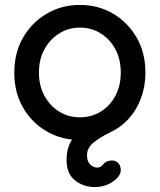

<svg xmlns="http://www.w3.org/2000/svg" viewBox="-20 -558 648 779"><path d="M470 -263Q470 -318 448 -358.5Q426 -399 388.5 -422.5Q351 -446 304 -446Q258 -446 220.5 -422.5Q183 -399 160.5 -358.5Q138 -318 138 -263Q138 -210 160.5 -169Q183 -128 220.5 -105Q258 -82 304 -82Q351 -82 388.5 -105Q426 -128 448 -169Q470 -210 470 -263ZM365 201Q319 201 284.5 174Q250 147 250 91Q250 50 265 21Q280 -8 304.5 -27.5Q329 -47 357.5 -60Q386 -73 412 -81Q387 -57 359.5 -34Q332 -11 304 10Q230 10 169.5 -25Q109 -60 73.5 -121.5Q38 -183 38 -263Q38 -344 73.5 -405.5Q109 -467 169.5 -502.5Q230 -538 304 -538Q379 -538 439 -502.5Q499 -467 534.5 -405.5Q570 -344 570 -263Q570 -208 552 -159.5Q534 -111 501.5 -75.5Q469 -40 425 -20Q386 -1 359.5 20.5Q333 42 333 72Q333 97 346 109.5Q359 122 374 122Q388 122 397 111Q405 100 416 96.5Q427 93 434 93Q449 93 459.5 103.5Q470 114 470 133Q470 148 455.5 164Q441 180 417 190.5Q393 201 365 201Z"/></svg>

Font: Quicksand Light SemiBold
Style: Regular
Weight: 600
Version: Version 3.006